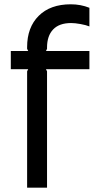

<svg xmlns="http://www.w3.org/2000/svg" viewBox="-20 -865 452 885"><path d="M392.1 -629.9V-545.9H191.9L196.8 -536.1V0H105V-536.1L109.9 -545.9H29.8V-629.9H109.9L105 -640.1V-647.9Q105 -738.8 158.4 -792Q211.9 -845.2 306.2 -845.2Q352.1 -845.2 392.1 -829.1V-743.2Q377 -749.5 351.1 -754.2Q325.2 -758.8 308.1 -758.8Q252.9 -758.8 224.9 -729.2Q196.8 -699.7 196.8 -646V-640.1L191.9 -629.9Z"/></svg>

Font: Sinkin Sans 400 Regular
Style: Regular
Weight: 400
Designer: Keith Bates
Foundry: K-Type
Version: Sinkin Sans (version 1.0)  by Keith Bates   •   © 2014   www